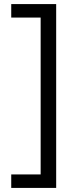

<svg xmlns="http://www.w3.org/2000/svg" viewBox="-20 -750 380 940"><path d="M255 -730H35V-664H179V104H35V170H255Z"/></svg>

Font: TASA Orbiter VF Text
Style: Regular
Weight: 400
Designer: Weizhong Zhang
Foundry: 本地遙控
Version: Version 1.001;Glyphs 3.2 (3192)